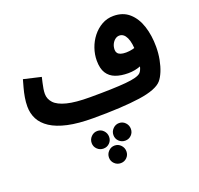

<svg xmlns="http://www.w3.org/2000/svg" viewBox="-157 -752 1338 1293"><g transform="rotate(-20 512.0 -105.5)"><path d="M424 21 450 -119Q535 -119 599 -121Q663 -123 707.5 -127Q752 -131 779 -138.5Q806 -146 817 -157Q831 -171 838 -202Q845 -233 845 -292Q845 -329 840.5 -357Q836 -385 827 -404Q818 -423 805.5 -432.5Q793 -442 777 -442Q761 -442 747 -431.5Q733 -421 724 -403Q715 -385 715 -362Q715 -349 722 -339Q729 -329 744 -324Q759 -319 782 -319Q804 -319 828.5 -324.5Q853 -330 874 -340L878 -221Q862 -209 841 -200.5Q820 -192 796.5 -187.5Q773 -183 749 -183Q696 -183 657.5 -197.5Q619 -212 598 -245Q577 -278 577 -335Q577 -379 592 -422.5Q607 -466 635 -501.5Q663 -537 701 -558.5Q739 -580 785 -580Q853 -580 897.5 -540.5Q942 -501 963.5 -434.5Q985 -368 985 -287Q985 -240 976.5 -195.5Q968 -151 953.5 -116Q939 -81 921 -60Q902 -38 861 -22Q820 -6 757.5 3Q695 12 611.5 16.5Q528 21 424 21ZM424 21Q316 21 241.5 4.5Q167 -12 120.5 -42.5Q74 -73 53 -114Q32 -155 32 -204Q32 -236 37.5 -268.5Q43 -301 51.5 -332Q60 -363 67 -388L192 -359Q188 -341 183 -320Q178 -299 175 -279.5Q172 -260 172 -244Q172 -207 198.5 -178.5Q225 -150 286 -134.5Q347 -119 450 -119L470 -11ZM494 369Q468 369 449.5 351Q431 333 431 307Q431 281 449.5 262Q468 243 494 243Q520 243 538 262Q556 281 556 307Q556 333 538 351Q520 369 494 369ZM418 237Q392 237 373.5 219Q355 201 355 175Q355 149 373.5 130Q392 111 418 111Q444 111 462 130Q480 149 480 175Q480 201 462 219Q444 237 418 237ZM574 237Q548 237 529.5 219Q511 201 511 175Q511 149 529.5 130Q548 111 574 111Q600 111 618 130Q636 149 636 175Q636 201 618 219Q600 237 574 237Z"/></g></svg>

Font: Farlight84_Sys_V01
Style: Bold
Weight: 700
Designer: Monotype Design Team, Nadine Chahine and Nizar Qandah
Foundry: Monotype Imaging Inc.
Version: Version 2.004;October 31, 2024;FontCreator 14.0.0.2814 64-bi